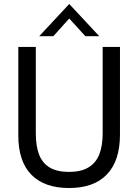

<svg xmlns="http://www.w3.org/2000/svg" viewBox="-20 -933 696 965"><path d="M327 12Q203 12 137.5 -55Q72 -122 72 -252V-697H160V-262Q160 -199 176.5 -156Q193 -113 230 -91Q267 -69 327 -69Q387 -69 424.5 -91.5Q462 -114 479 -157Q496 -200 496 -263V-697H583V-257Q583 -125 517.5 -56.5Q452 12 327 12ZM177 -751 328 -913 479 -751H409L328 -840L248 -751Z"/></svg>

Font: Hanken Grotesk
Style: Regular
Weight: 400
Designer: Alfredo Marco Pradil
Foundry: Hanken Design Co.
Version: Version 3.013